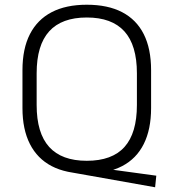

<svg xmlns="http://www.w3.org/2000/svg" viewBox="-20 -727 733 812"><path d="M270 0 296 -31 641 16 636 65ZM347 7Q259 7 198.5 -24.5Q138 -56 106.5 -118Q75 -180 75 -270V-430Q75 -521 106.5 -582.5Q138 -644 198.5 -675.5Q259 -707 347 -707Q436 -707 496.5 -675.5Q557 -644 588 -582.5Q619 -521 619 -430V-270Q619 -180 588 -118Q557 -56 496.5 -24.5Q436 7 347 7ZM347 -47Q454 -47 506.5 -105.5Q559 -164 559 -283V-417Q559 -536 506 -594.5Q453 -653 347 -653Q241 -653 188 -594.5Q135 -536 135 -417V-283Q135 -164 188 -105.5Q241 -47 347 -47Z"/></svg>

Font: Pathway Extreme 8pt Thin
Style: Regular
Weight: 100
Version: Version 1.001;gftools[0.9.26]